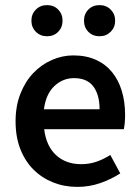

<svg xmlns="http://www.w3.org/2000/svg" viewBox="-20 -720 547 752"><path d="M283 12Q232 12 188 -5.5Q144 -23 111 -56Q78 -89 59.5 -136.5Q41 -184 41 -245Q41 -305 60 -353Q79 -401 110.5 -434Q142 -467 183 -485Q224 -503 267 -503Q317 -503 355 -486Q393 -469 418.5 -438Q444 -407 457 -364Q470 -321 470 -270Q470 -253 468.5 -238Q467 -223 465 -214H153Q161 -148 199.5 -112.5Q238 -77 298 -77Q330 -77 357.5 -86.5Q385 -96 412 -113L451 -41Q416 -18 373 -3Q330 12 283 12ZM152 -292H370Q370 -349 345.5 -381.5Q321 -414 270 -414Q226 -414 193 -383Q160 -352 152 -292ZM164 -578Q138 -578 120.5 -595.5Q103 -613 103 -639Q103 -665 120.5 -682.5Q138 -700 164 -700Q191 -700 208 -682.5Q225 -665 225 -639Q225 -613 208 -595.5Q191 -578 164 -578ZM370 -578Q343 -578 326 -595.5Q309 -613 309 -639Q309 -665 326 -682.5Q343 -700 370 -700Q396 -700 413.5 -682.5Q431 -665 431 -639Q431 -613 413.5 -595.5Q396 -578 370 -578Z"/></svg>

Font: TT Toshiba Sans Medium
Style: Regular
Weight: 500
Designer: Paul D. Hunt
Foundry: Toshiba Corporation
Version: Version 2.020;PS 2.000;hotconv 1.0.86;makeotf.lib2.5.63406